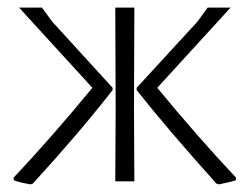

<svg xmlns="http://www.w3.org/2000/svg" viewBox="-20 -475 654 503"><path d="M554 8 547 6Q416 -140 338 -239V-245L497 -418L524 -455H584L392 -245Q499 -115 598 -10V-3Q588 1 554 8ZM60 8Q26 2 16 -3V-10Q115 -115 222 -245L30 -455H90L117 -418L275 -245V-239Q186 -125 66 6ZM282 0 283 -195 282 -455H332L331 -198L332 0Z"/></svg>

Font: Alegreya Sans Light
Style: Regular
Weight: 300
Designer: Juan Pablo del Peral
Foundry: Huerta Tipografica
Version: Version 2.007